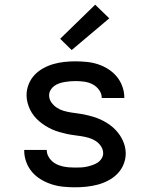

<svg xmlns="http://www.w3.org/2000/svg" viewBox="-20 -789 640 817"><path d="M299 8Q274 8 249 5.5Q224 3 200.5 -4.5Q177 -12 155 -25Q133 -38 117 -56.5Q101 -75 92 -99Q83 -123 83 -148Q83 -149 83 -149.5Q83 -150 83 -151H179Q179 -150 179 -150Q179 -150 179 -150Q179 -137 185 -125Q191 -113 200.5 -104Q210 -95 222 -89.5Q234 -84 247 -81Q260 -78 273 -77Q286 -76 299 -76Q311 -76 323.5 -76.5Q336 -77 348 -79.5Q360 -82 372 -86Q384 -90 394.5 -96.5Q405 -103 412 -114Q419 -125 419 -137Q419 -153 409.5 -167Q400 -181 386.5 -189.5Q373 -198 357.5 -202.5Q342 -207 326 -209.5Q310 -212 294 -214Q278 -216 262.5 -219.5Q247 -223 231.5 -227.5Q216 -232 201.5 -238.5Q187 -245 173.5 -253.5Q160 -262 147.5 -272.5Q135 -283 125 -295.5Q115 -308 108 -322.5Q101 -337 97 -352.5Q93 -368 93 -384Q93 -408 102 -430.5Q111 -453 127 -470Q143 -487 164 -498.5Q185 -510 207.5 -516.5Q230 -523 254 -525.5Q278 -528 301 -528Q325 -528 349.5 -525.5Q374 -523 397 -515.5Q420 -508 440.5 -495Q461 -482 476.5 -463.5Q492 -445 500.5 -421.5Q509 -398 509 -374Q509 -374 509 -373Q509 -372 509 -372H413Q413 -372 413 -372Q413 -372 413 -372Q413 -391 401.5 -406.5Q390 -422 373.5 -430.5Q357 -439 338.5 -441.5Q320 -444 301 -444Q289 -444 277.5 -443Q266 -442 254.5 -440Q243 -438 231.5 -434Q220 -430 210.5 -423Q201 -416 195 -405.5Q189 -395 189 -383Q189 -367 198.5 -353.5Q208 -340 221.5 -331Q235 -322 250.5 -317.5Q266 -313 281.5 -310.5Q297 -308 313 -306Q329 -304 344.5 -300.5Q360 -297 375.5 -292.5Q391 -288 405.5 -281.5Q420 -275 434 -266.5Q448 -258 460 -247.5Q472 -237 482 -224.5Q492 -212 499.5 -197.5Q507 -183 511 -167.5Q515 -152 515 -136Q515 -112 505.5 -89Q496 -66 479 -49Q462 -32 440 -20.5Q418 -9 394.5 -3Q371 3 347 5.5Q323 8 299 8ZM285 -576 236 -624 385 -769 445 -711Z"/></svg>

Font: Iosevka SS04 Medium Extended
Style: Regular
Weight: 500
Width: 7
Monospace: yes
Designer: Belleve Invis
Foundry: Belleve Invis
Version: Version 19.0.0; ttfautohint (v1.8.4)